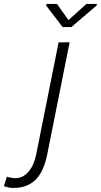

<svg xmlns="http://www.w3.org/2000/svg" viewBox="-151 -744 514 978"><path d="M203.6 -528.3 89.4 43.5Q71.3 132.3 28.8 172.9Q-13.7 213.4 -82 213.4Q-94.7 213.4 -106.7 210.9Q-118.7 208.5 -131.3 204.1L-115.7 155.8Q-108.4 158.7 -95 161.1Q-81.5 163.6 -72.3 163.6Q-35.2 163.6 -6.8 131.8Q21.5 100.1 33.2 43.5L147.5 -528.3ZM197.8 -641.6 289.1 -724.1H342.8L340.8 -715.8L212.4 -606H168L84 -715.8L85.9 -724.1H139.2Z"/></svg>

Font: Franko
Style: Light Italic
Weight: 300
Designer: Google
Version: Version 1.200310; 2013